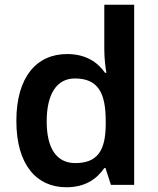

<svg xmlns="http://www.w3.org/2000/svg" viewBox="-20 -780 666 810"><path d="M260 10C341 10 389 -26 420 -71H425L448 0H546V-760H420V-570C420 -536 425 -492 429 -473H423C392 -517 343 -552 263 -552C135 -552 49 -456 49 -270C49 -85 134 10 260 10ZM298 -92C219 -92 177 -153 177 -268C177 -383 219 -449 296 -449C396 -449 426 -385 426 -269V-253C425 -145 391 -92 298 -92Z"/></svg>

Font: Noto Sans Telugu SemiBold
Style: Regular
Weight: 600
Designer: Jelle Bosma - Monotype Design Team
Foundry: Monotype Imaging Inc.
Version: Version 2.005